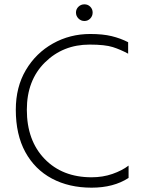

<svg xmlns="http://www.w3.org/2000/svg" viewBox="-20 -862 652 887"><path d="M370 -765Q354 -765 342.5 -776.5Q331 -788 331 -804Q331 -820 342.5 -831Q354 -842 370 -842Q386 -842 397 -831Q408 -820 408 -804Q408 -788 397 -776.5Q386 -765 370 -765ZM403 5Q299 5 220 -37Q141 -79 97 -159.5Q53 -240 53 -355Q53 -460 99.5 -538.5Q146 -617 224.5 -661Q303 -705 397 -705Q455 -705 496 -695Q537 -685 572 -667V-614Q537 -633 501 -644.5Q465 -656 394 -656Q271 -656 187.5 -573.5Q104 -491 104 -355Q104 -213 186 -128Q268 -43 403 -43Q455 -43 499.5 -58.5Q544 -74 574 -97V-40Q505 5 403 5Z"/></svg>

Font: LXGW 975 Gothic SC 200W
Style: Regular
Weight: 200
Version: Version 2.01;February 25, 2021